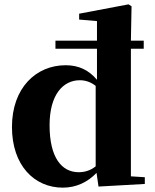

<svg xmlns="http://www.w3.org/2000/svg" viewBox="-20 -846 713 883"><path d="M646 0V-31L582 -35V-622H641V-659H582L585 -817L571 -826L344 -783V-756L426 -749V-659H235V-622H426V-479C388 -524 342 -546 282 -546C146 -546 35 -442 35 -262C35 -85 138 17 269 17C330 17 383 -8 424 -51L433 12ZM208 -270C208 -412 271 -477 347 -477C371 -477 396 -470 420 -451V-81C396 -62 370 -54 342 -54C265 -54 208 -119 208 -270Z"/></svg>

Font: GenKiMin2 TW H
Style: Regular
Weight: 900
Version: Version 2.100;PS 2.1;hotconv 16.6.51;makeotf.lib2.5.65220 DE